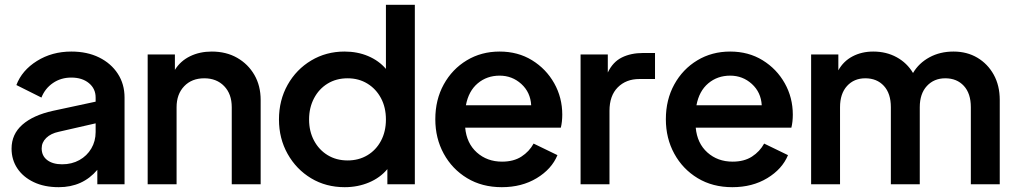

<svg xmlns="http://www.w3.org/2000/svg" viewBox="-20 -765 4218 797"><path d="M224 12Q164 12 120 -9Q76 -30 52 -66Q28 -102 28 -148Q28 -208 73 -247.5Q118 -287 200 -305L377 -343V-360Q377 -397 349 -420Q321 -443 276 -443Q233 -443 200 -420.5Q167 -398 152 -360L48 -412Q71 -473 133.5 -512Q196 -551 276 -551Q342 -551 391.5 -526.5Q441 -502 469 -459Q497 -416 497 -360V0H384V-60Q323 12 224 12ZM153 -149Q153 -118 176 -100.5Q199 -83 238 -83Q278 -83 309.5 -100.5Q341 -118 359 -148.5Q377 -179 377 -217V-253L224 -218Q191 -211 172 -192.5Q153 -174 153 -149Z M593 0V-539H706V-475Q729 -512 769 -531.5Q809 -551 859 -551Q919 -551 964.5 -525Q1010 -499 1036 -454Q1062 -409 1062 -350V0H942V-320Q942 -375 910.5 -407.5Q879 -440 828 -440Q776 -440 744.5 -407Q713 -374 713 -320V0Z M1411 12Q1333 12 1271.5 -25Q1210 -62 1174 -126Q1138 -190 1138 -269Q1138 -349 1174 -413Q1210 -477 1272 -514Q1334 -551 1410 -551Q1464 -551 1508.5 -532Q1553 -513 1582 -479V-745H1702V0H1588V-63Q1558 -27 1511.5 -7.5Q1465 12 1411 12ZM1423 -99Q1469 -99 1505 -120.5Q1541 -142 1561.5 -180.5Q1582 -219 1582 -269Q1582 -319 1561.5 -357.5Q1541 -396 1505 -418Q1469 -440 1423 -440Q1376 -440 1340 -418Q1304 -396 1283.5 -357Q1263 -318 1263 -269Q1263 -220 1283.5 -181.5Q1304 -143 1340 -121Q1376 -99 1423 -99Z M2063 12Q1981 12 1919 -25.5Q1857 -63 1822 -127Q1787 -191 1787 -270Q1787 -351 1822 -414.5Q1857 -478 1917.5 -514.5Q1978 -551 2054 -551Q2130 -551 2188.5 -515Q2247 -479 2280.5 -419.5Q2314 -360 2314 -289Q2314 -275 2312.5 -261Q2311 -247 2308 -235H1911Q1917 -170 1959.5 -132Q2002 -94 2064 -94Q2112 -94 2144.5 -115Q2177 -136 2195 -169L2294 -121Q2270 -63 2208 -25.5Q2146 12 2063 12ZM2054 -451Q2001 -451 1963 -419Q1925 -387 1914 -328H2185Q2182 -382 2144 -416.5Q2106 -451 2054 -451Z M2390 0V-539H2503V-464Q2524 -508 2561.5 -526.5Q2599 -545 2649 -545H2699V-437H2634Q2579 -437 2544.5 -402.5Q2510 -368 2510 -305V0Z M3020 12Q2938 12 2876 -25.5Q2814 -63 2779 -127Q2744 -191 2744 -270Q2744 -351 2779 -414.5Q2814 -478 2874.5 -514.5Q2935 -551 3011 -551Q3087 -551 3145.5 -515Q3204 -479 3237.5 -419.5Q3271 -360 3271 -289Q3271 -275 3269.5 -261Q3268 -247 3265 -235H2868Q2874 -170 2916.5 -132Q2959 -94 3021 -94Q3069 -94 3101.5 -115Q3134 -136 3152 -169L3251 -121Q3227 -63 3165 -25.5Q3103 12 3020 12ZM3011 -451Q2958 -451 2920 -419Q2882 -387 2871 -328H3142Q3139 -382 3101 -416.5Q3063 -451 3011 -451Z M3347 0V-539H3460V-473Q3481 -511 3519 -531Q3557 -551 3605 -551Q3659 -551 3702 -527.5Q3745 -504 3770 -462Q3794 -503 3838 -527Q3882 -551 3938 -551Q3994 -551 4037 -525.5Q4080 -500 4105 -455Q4130 -410 4130 -350V0H4010V-320Q4010 -377 3981 -408.5Q3952 -440 3904 -440Q3857 -440 3827.5 -408Q3798 -376 3798 -320V0H3678V-320Q3678 -377 3649 -408.5Q3620 -440 3572 -440Q3525 -440 3496 -408Q3467 -376 3467 -320V0Z"/></svg>

Font: Plus Jakarta Display Medium
Style: Regular
Weight: 500
Designer: Gumpita Rahayu
Foundry: Tokotype Studio
Version: Version 1.000